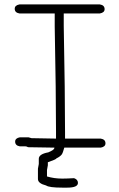

<svg xmlns="http://www.w3.org/2000/svg" viewBox="-20 -692 540 872"><path d="M227.1 -21.5Q181.2 -22 107.4 -23.4Q101.1 -27.3 95.7 -27.3H70.3Q48.8 -30.8 48.8 -48.8Q48.8 -64.5 70.3 -68.4H109.4L123 -64.5Q199.7 -62.5 234.4 -62.5V-93.8Q234.4 -266.1 228.5 -572.3V-630.9H68.4Q46.9 -634.3 46.9 -652.3Q46.9 -668 68.4 -671.9H433.6Q455.1 -668.5 455.1 -650.4Q455.1 -634.8 433.6 -630.9H269.5V-574.2Q275.4 -267.1 275.4 -91.8V-62.5H437.5Q459 -59.1 459 -41Q459 -25.4 437.5 -21.5H272Q264.6 4.4 261.7 7.8Q254.4 18.6 236.3 27.3Q235.8 31.7 197.3 44.9V58.6Q193.4 77.6 193.4 80.1V109.4Q226.1 119.1 261.7 119.1H265.6Q283.7 119.1 316.4 117.2Q334 123.5 334 138.7Q334 160.2 285.2 160.2H263.7Q203.1 160.2 189.5 150.4Q152.3 141.1 152.3 121.1V74.2Q152.3 71.8 156.2 52.7V29.3Q156.2 7.8 199.2 0Q226.6 -11.2 226.6 -19.5Q226.6 -20.5 227.1 -21.5Z"/></svg>

Font: CEF Fonts CJK Mono
Style: Regular
Weight: 400
Designer: PartyBoss (派对大魔王)
Version: Release 2.25